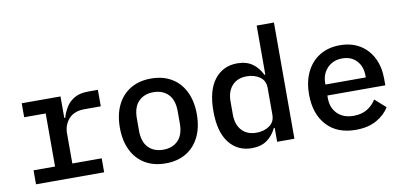

<svg xmlns="http://www.w3.org/2000/svg" viewBox="-70 -966 2540 1204"><g transform="rotate(-10 1200.0 -364.0)"><path d="M75.5 0V-89H212.5V-427H75.5V-516H322.5V-379H328.5Q338.5 -414.5 358.2 -446Q378 -477.5 412 -496.8Q446 -516 498.5 -516H560.5V-411H457.5Q391 -411 356.8 -373Q322.5 -335 322.5 -281V-89H509.5V0Z M900 12Q824 12 769 -21Q714 -54 684.5 -114.8Q655 -175.5 655 -258Q655 -340.5 684.5 -401.2Q714 -462 769 -495Q824 -528 900 -528Q976 -528 1031 -495Q1086 -462 1115.5 -401.2Q1145 -340.5 1145 -258Q1145 -175.5 1115.5 -114.8Q1086 -54 1031 -21Q976 12 900 12ZM900 -75Q959 -75 994.5 -111.2Q1030 -147.5 1030 -219V-297Q1030 -368.5 994.5 -404.8Q959 -441 900 -441Q841 -441 805.5 -404.8Q770 -368.5 770 -297V-219Q770 -147.5 805.5 -111.2Q841 -75 900 -75Z M1611 0V-88.5H1605.5Q1583 -41.5 1545 -14.8Q1507 12 1449 12Q1358.5 12 1304.5 -56.8Q1250.5 -125.5 1250.5 -258Q1250.5 -390.5 1304.5 -459.2Q1358.5 -528 1449 -528Q1507 -528 1545 -501.2Q1583 -474.5 1605.5 -427.5H1611V-740H1721V0ZM1495 -78.5Q1541.5 -78.5 1576.2 -102.2Q1611 -126 1611 -172.5V-343.5Q1611 -390 1576.2 -413.8Q1541.5 -437.5 1495 -437.5Q1434 -437.5 1400.5 -400.2Q1367 -363 1367 -300V-216Q1367 -153 1400.5 -115.8Q1434 -78.5 1495 -78.5Z M2111 12Q1992 12 1925.8 -60.8Q1859.5 -133.5 1859.5 -256.5Q1859.5 -340 1889.8 -401Q1920 -462 1974.8 -495Q2029.5 -528 2102.5 -528Q2175.5 -528 2229 -495.8Q2282.5 -463.5 2311.5 -405.8Q2340.5 -348 2340.5 -271.5V-231H1971.5V-213.5Q1971.5 -153.5 2009 -115.2Q2046.5 -77 2113.5 -77Q2162.5 -77 2198.2 -98.2Q2234 -119.5 2256 -155.5L2324.5 -94.5Q2298 -49.5 2244.2 -18.8Q2190.5 12 2111 12ZM2103 -444Q2045 -444 2008.2 -406Q1971.5 -368 1971.5 -308.5V-301H2228.5V-311Q2228.5 -371 2194.2 -407.5Q2160 -444 2103 -444Z"/></g></svg>

Font: Lilex Medium
Style: Regular
Weight: 500
Designer: Mike Abbink, Paul van der Laan, Pieter van Rosmalen, Mikhael Khrustik
Foundry: Mikhael Khrustik
Version: Version 1.100